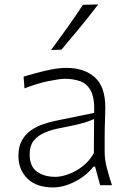

<svg xmlns="http://www.w3.org/2000/svg" viewBox="-20 -820 571 850"><path d="M214.8 9.8Q141.6 9.8 101.6 -29.3Q61.5 -68.4 61.5 -130.4Q61.5 -170.9 76.9 -198.2Q92.3 -225.6 116.7 -242.7Q141.1 -259.8 169.4 -269.5Q197.8 -279.3 223.6 -284.7L397 -320.3Q399.4 -385.3 382.3 -417.5Q365.2 -449.7 335 -460.4Q304.7 -471.2 267.6 -471.2Q245.6 -471.2 195.6 -461.2Q145.5 -451.2 88.4 -428.7L84.5 -481Q107.9 -487.8 140.9 -496.8Q173.8 -505.9 209 -512.7Q244.1 -519.5 273.9 -519.5Q353 -519.5 399.7 -477.8Q446.3 -436 446.3 -343.3Q446.3 -320.8 444.8 -286.1Q443.4 -251.5 443.4 -216.8V-146Q443.4 -114.3 452.6 -78.1Q461.9 -42 475.6 0H423.3L400.9 -82.5H394Q361.3 -41 311.3 -15.6Q261.2 9.8 214.8 9.8ZM225.6 -37.1Q250.5 -37.1 282.7 -48.6Q314.9 -60.1 345.5 -83.5Q376 -106.9 395.5 -142.6L396.5 -293Q387.2 -288.6 371.8 -283Q356.4 -277.3 326.7 -270Q296.9 -262.7 243.2 -252.4Q208 -245.6 178 -232.9Q147.9 -220.2 129.6 -197.5Q111.3 -174.8 111.3 -137.7Q111.3 -83 143.6 -60.1Q175.8 -37.1 225.6 -37.1ZM206.1 -598.6Q243.2 -648.9 278.8 -698.7Q314.5 -748.5 347.2 -798.8L414.6 -800.3Q376 -749 335 -699.5Q293.9 -649.9 252 -600.1Z"/></svg>

Font: Pinar-DS2-FD Light
Style: Regular
Weight: 300
Designer: Amin Abedi
Version: Version 2.000